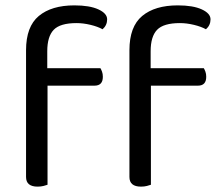

<svg xmlns="http://www.w3.org/2000/svg" viewBox="-20 -690 823 715"><path d="M156 -436H354Q357 -431 360 -423Q363 -415 363 -404Q363 -371 332 -371H157V-2Q152 0 142 2.5Q132 5 120 5Q77 5 77 -31V-503Q77 -591 124.5 -630.5Q172 -670 257 -670Q314 -670 346.5 -655Q379 -640 379 -618Q379 -596 362 -581Q344 -591 317 -597.5Q290 -604 265 -604Q204 -604 180 -579Q156 -554 156 -499ZM541 -436H739Q742 -431 745 -423Q748 -415 748 -404Q748 -371 717 -371H542V-2Q537 0 527 2.5Q517 5 505 5Q462 5 462 -31V-503Q462 -591 509.5 -630.5Q557 -670 642 -670Q699 -670 731.5 -655Q764 -640 764 -618Q764 -596 747 -581Q729 -591 702 -597.5Q675 -604 650 -604Q589 -604 565 -579Q541 -554 541 -499Z"/></svg>

Font: Baloo Thambi 2
Style: Regular
Weight: 400
Designer: Aadarsh Rajan and Ek Type
Foundry: Ek Type
Version: Version 1.640;hotconv 1.0.111;makeotfexe 2.5.65597; ttfautoh